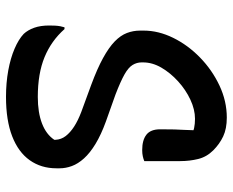

<svg xmlns="http://www.w3.org/2000/svg" viewBox="-88 -672 776 640"><g transform="rotate(90 300.0 -352.0)"><path d="M372 -720Q409 -720 434.5 -708Q460 -696 481 -675Q503 -653 510 -624.5Q517 -596 517 -565Q517 -545 517 -524.5Q517 -504 517 -484.5Q517 -465 517 -445Q510 -442 501 -440Q492 -438 480 -438Q447 -438 429 -452Q411 -466 411 -498Q411 -526 411.5 -545.5Q412 -565 413 -579.5Q414 -594 414 -607.5Q414 -621 413 -638L435 -597Q421 -608 407 -611Q393 -614 376 -614Q345 -614 312 -598.5Q279 -583 251 -557.5Q223 -532 205.5 -502Q188 -472 188 -441V-436Q188 -420 196.5 -406Q205 -392 228 -379Q251 -366 295 -349L385 -317Q429 -301 459.5 -282.5Q490 -264 508 -244Q526 -224 533.5 -203.5Q541 -183 541 -163V-152Q541 -101 514 -63Q487 -25 434 -4.5Q381 16 303 16Q256 16 215 8.5Q174 1 142.5 -12.5Q111 -26 93 -43Q80 -57 72.5 -78Q65 -99 65 -128Q65 -139 65.5 -148Q66 -157 67.5 -165Q69 -173 71 -179H77Q116 -135 170.5 -112.5Q225 -90 303 -90Q355 -90 391.5 -104Q428 -118 446 -145V-149Q445 -168 433.5 -183Q422 -198 402 -211Q382 -224 353 -235L263 -268Q209 -288 173.5 -307.5Q138 -327 118 -346.5Q98 -366 90 -387Q82 -408 82 -431V-443Q82 -492 106 -541Q130 -590 171.5 -630.5Q213 -671 265 -695.5Q317 -720 372 -720Z"/></g></svg>

Font: Recursive Monospace Casual Medium
Style: Regular
Weight: 500
Version: Version 1.047